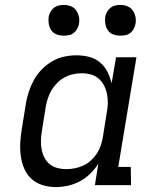

<svg xmlns="http://www.w3.org/2000/svg" viewBox="-20 -753 640 781"><path d="M207 8Q179 8 153 0Q127 -8 108 -25.5Q89 -43 78.5 -67.5Q68 -92 64.5 -119Q61 -146 62.5 -174Q64 -202 69 -230L85 -330Q89 -355 97 -379.5Q105 -404 117.5 -427Q130 -450 149.5 -470Q169 -490 192 -503.5Q215 -517 240.5 -522.5Q266 -528 291 -528Q318 -528 343 -521.5Q368 -515 387 -499Q406 -483 417 -461Q428 -439 434 -414L452 -520H535L461 -74H512L513 0H366L380 -87Q366 -65 346.5 -46Q327 -27 304 -15Q281 -3 256 2.5Q231 8 207 8ZM250 -65Q267 -65 284.5 -68.5Q302 -72 318.5 -79.5Q335 -87 349 -99.5Q363 -112 373 -127Q383 -142 389 -159Q395 -176 398 -193L414 -293Q418 -313 418.5 -332Q419 -351 415.5 -369.5Q412 -388 403.5 -404.5Q395 -421 381.5 -433Q368 -445 349.5 -450Q331 -455 312 -455Q295 -455 277 -451Q259 -447 242.5 -438Q226 -429 212.5 -415.5Q199 -402 189.5 -386Q180 -370 174.5 -352.5Q169 -335 166 -318L150 -218Q147 -199 146.5 -180.5Q146 -162 149.5 -144.5Q153 -127 161 -111.5Q169 -96 182.5 -85Q196 -74 213.5 -69.5Q231 -65 250 -65ZM469 -608Q454 -608 440.5 -613Q427 -618 419 -629.5Q411 -641 408.5 -655.5Q406 -670 408 -685Q410 -695 415.5 -705Q421 -715 429.5 -721.5Q438 -728 448.5 -730.5Q459 -733 470 -733Q485 -733 498.5 -727.5Q512 -722 520 -710.5Q528 -699 531 -684.5Q534 -670 531 -655Q529 -645 523.5 -635Q518 -625 509.5 -618.5Q501 -612 490.5 -610Q480 -608 469 -608ZM239 -608Q224 -608 210.5 -613Q197 -618 189 -629.5Q181 -641 178.5 -655.5Q176 -670 178 -685Q180 -695 185.5 -705Q191 -715 199.5 -721.5Q208 -728 218.5 -730.5Q229 -733 240 -733Q255 -733 268.5 -727.5Q282 -722 290 -710.5Q298 -699 301 -684.5Q304 -670 301 -655Q299 -645 293.5 -635Q288 -625 279.5 -618.5Q271 -612 260.5 -610Q250 -608 239 -608Z"/></svg>

Font: Iosevka Plex Etoile
Style: Italic
Weight: 400
Italic angle: -9°
Designer: Belleve Invis
Foundry: Belleve Invis
Version: Version 25.1.1; ttfautohint (v1.8.4)